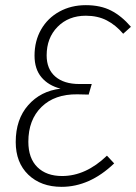

<svg xmlns="http://www.w3.org/2000/svg" viewBox="-20 -714 528 745"><path d="M488 -610 458 -583Q429 -617 394 -635Q359 -653 313 -653Q246 -653 203.5 -610Q161 -567 161 -499Q161 -446 194.5 -417Q228 -388 288 -388H336L324 -347L280 -348Q192 -349 141 -299Q90 -249 90 -164Q90 -100 125 -65.5Q160 -31 221 -31Q313 -31 395 -110L423 -80Q328 11 219 11Q139 11 90 -36Q41 -83 41 -163Q41 -251 89.5 -306Q138 -361 215 -370Q168 -382 141 -414Q114 -446 114 -498Q114 -555 139.5 -599.5Q165 -644 210.5 -669Q256 -694 313 -694Q370 -694 411 -673Q452 -652 488 -610Z"/></svg>

Font: Fira Sans Condensed ExtraLight
Style: Italic
Weight: 275
Width: 3
Italic angle: -8°
Designer: Carrois Corporate & Edenspiekermann AG
Foundry: Carrois Corporate GbR & Edenspiekermann AG
Version: Version 4.203